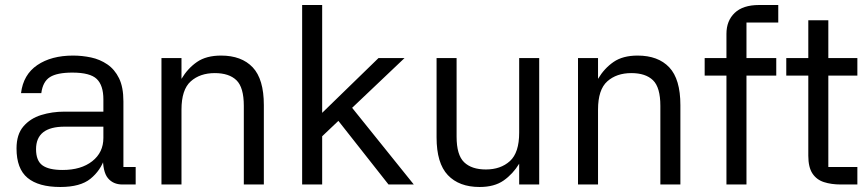

<svg xmlns="http://www.w3.org/2000/svg" viewBox="-20 -737 3464 767"><path d="M522 0H469Q432 0 411 -25.5Q390 -51 391 -115L398 -105Q382 -56 341.5 -23Q301 10 221 10Q134 10 90 -26.5Q46 -63 46 -144Q46 -200 73.5 -232Q101 -264 144.5 -277.5Q188 -291 237 -291H393V-340Q393 -396 366.5 -421.5Q340 -447 269 -447Q208 -447 179.5 -429Q151 -411 145 -365H64Q73 -439 129 -477Q185 -515 272 -515Q308 -515 343.5 -507.5Q379 -500 408.5 -480Q438 -460 455.5 -424.5Q473 -389 473 -332V-70H522ZM124 -141Q124 -95 149.5 -76.5Q175 -58 230 -58Q304 -58 348.5 -93Q393 -128 393 -186V-231H238Q124 -231 124 -141Z M705 0H625V-505H705V-422Q730 -464 767 -489.5Q804 -515 863 -515Q945 -515 989.5 -468Q1034 -421 1034 -317V0H954V-314Q954 -388 924.5 -416.5Q895 -445 838 -445Q779 -445 742 -412Q705 -379 705 -299Z M1370 -327 1633 0H1532L1313 -278ZM1267 0H1187V-717H1267ZM1240 -260 1492 -505H1596L1240 -167Z M2054 -505H2134V0H2054V-83Q2029 -42 1992 -16Q1955 10 1896 10Q1814 10 1769 -37.5Q1724 -85 1724 -188V-505H1804V-191Q1804 -118 1834 -89Q1864 -60 1921 -60Q1980 -60 2017 -93.5Q2054 -127 2054 -207Z M2369 0H2289V-505H2369V-422Q2394 -464 2431 -489.5Q2468 -515 2527 -515Q2609 -515 2653.5 -468Q2698 -421 2698 -317V0H2618V-314Q2618 -388 2588.5 -416.5Q2559 -445 2502 -445Q2443 -445 2406 -412Q2369 -379 2369 -299Z M2962 0H2882V-602Q2882 -654 2915 -685.5Q2948 -717 3012 -717H3089V-647H2962ZM2795 -435V-505H3081V-435Z M3405 -435H3289V-70H3405V0H3339Q3301 0 3271.5 -9.5Q3242 -19 3225.5 -44Q3209 -69 3209 -115V-435H3121V-505H3209V-656H3289V-505H3405Z"/></svg>

Font: 42dot Sans
Style: Regular
Weight: 400
Designer: 42dot
Version: Version 1.000